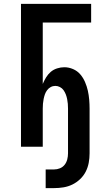

<svg xmlns="http://www.w3.org/2000/svg" viewBox="-20 -755 540 988"><path d="M215 213V117H258Q274 117 288.5 111Q303 105 312.5 93Q322 81 326 65.5Q330 50 330 34V-196Q330 -209 329 -221Q328 -233 325.5 -245.5Q323 -258 318.5 -269.5Q314 -281 307 -291Q300 -301 288.5 -307Q277 -313 265 -313Q252 -313 241 -307Q230 -301 222.5 -291Q215 -281 211 -269.5Q207 -258 204.5 -245.5Q202 -233 201 -221Q200 -209 200 -196V0H88V-735H449V-639H200V-323Q207 -340 217 -356.5Q227 -373 241 -385Q255 -397 273.5 -403Q292 -409 311 -409Q334 -409 356 -399.5Q378 -390 393 -372.5Q408 -355 417.5 -333Q427 -311 432 -288.5Q437 -266 439 -242.5Q441 -219 441 -196V34Q441 59 436.5 83Q432 107 421 128.5Q410 150 392 167Q374 184 352.5 194.5Q331 205 307 209Q283 213 258 213Z"/></svg>

Font: Iosevka SS18
Style: Bold
Weight: 700
Monospace: yes
Designer: Belleve Invis
Foundry: Belleve Invis
Version: Version 25.1.1; ttfautohint (v1.8.4)